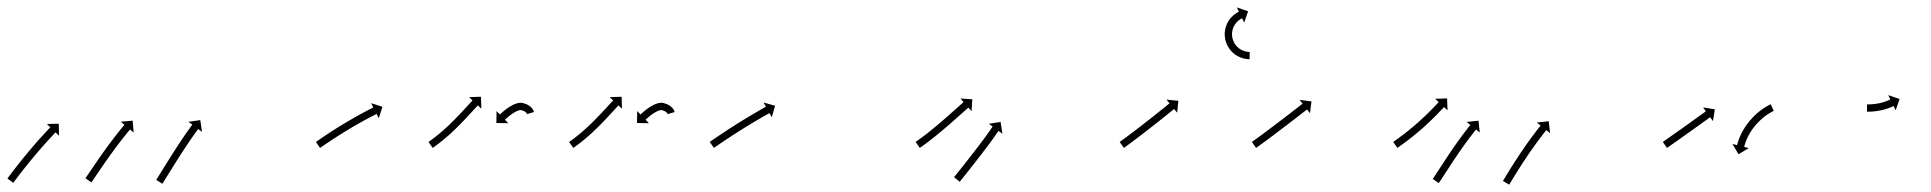

<svg xmlns="http://www.w3.org/2000/svg" viewBox="-55 -508 5301 527"><path d="M-33.5 -19.5C-33.9 -19 -34.3 -18.5 -34.6 -18L-18.5 -6.1C-18.2 -6.6 -17.8 -7.2 -17.4 -7.7C-16.2 -9.2 -15.1 -10.8 -14 -12.3L-14 -12.3L-14 -12.3C-12.2 -14.7 -10.4 -17.1 -8.6 -19.5L-8.6 -19.5L-8.6 -19.5C-6.3 -22.5 -3.9 -25.6 -1.6 -28.7L-1.6 -28.7L-1.6 -28.7C1.2 -32.3 4 -35.9 6.8 -39.5L6.8 -39.5L6.8 -39.5C9.9 -43.5 13.1 -47.5 16.3 -51.5L16.3 -51.5L16.3 -51.5C19.7 -55.7 23.1 -59.9 26.5 -64.2L26.5 -64.2L26.5 -64.1C30.1 -68.5 33.7 -72.8 37.3 -77.2L37.2 -77.1L37.2 -77.1C40.8 -81.4 44.5 -85.7 48.1 -90L48.1 -90L48.1 -90C51.7 -94.1 55.2 -98.3 58.8 -102.4L58.8 -102.4L58.8 -102.4C62.2 -106.2 65.5 -110 68.9 -113.8L68.9 -113.8L68.9 -113.8C72 -117.2 75.1 -120.6 78.1 -124L78.1 -124L78.1 -124C80.7 -126.9 83.4 -129.7 86 -132.5L86 -132.5L86 -132.5C88 -134.7 90.1 -136.9 92.1 -139.1L92.1 -139.1L92.1 -139.1C93.5 -140.5 94.8 -141.9 96.1 -143.3L96.1 -143.3L96.1 -143.3C96.6 -143.7 97.1 -144.2 97.5 -144.7L107 -135.6L106.3 -168.4L73.6 -167.7L83.1 -158.6C82.6 -158.1 82.1 -157.6 81.6 -157.1L81.6 -157.1L81.6 -157.1C80.3 -155.7 79 -154.2 77.6 -152.8L77.6 -152.8L77.6 -152.8C75.5 -150.6 73.4 -148.4 71.4 -146.2L71.4 -146.2L71.4 -146.2C68.7 -143.3 66 -140.4 63.4 -137.5L63.4 -137.5L63.4 -137.5C60.2 -134.1 57.1 -130.6 54 -127.2L54 -127.2L54 -127.2C50.6 -123.3 47.2 -119.4 43.8 -115.6L43.7 -115.5L43.7 -115.5C40.1 -111.4 36.5 -107.2 32.9 -103L32.9 -103L32.9 -103C29.2 -98.7 25.6 -94.3 21.9 -90L21.9 -90L21.9 -89.9C18.2 -85.6 14.6 -81.2 11 -76.8L11 -76.8L11 -76.8C7.5 -72.5 4.1 -68.2 0.7 -64L0.6 -63.9L0.6 -63.9C-2.6 -59.9 -5.8 -55.9 -8.9 -51.8L-8.9 -51.8L-9 -51.8C-11.8 -48.2 -14.6 -44.5 -17.4 -40.9L-17.4 -40.9L-17.5 -40.9C-19.8 -37.8 -22.2 -34.6 -24.6 -31.5L-24.6 -31.5L-24.6 -31.5C-26.4 -29.1 -28.2 -26.7 -30 -24.3L-30 -24.2L-30 -24.2C-31.2 -22.7 -32.3 -21.1 -33.5 -19.5ZM180.6 -20.3C180.2 -19.8 179.9 -19.3 179.5 -18.8L195.9 -7.4C196.3 -7.9 196.7 -8.4 197 -9L197 -9L197 -9C198.1 -10.5 199.1 -12 200.1 -13.5L200.1 -13.5L200.1 -13.5C201.8 -15.9 203.4 -18.2 205 -20.6C207.1 -23.7 209.2 -26.9 211.3 -30C213.9 -33.7 216.4 -37.4 218.9 -41.1L218.9 -41.1L218.9 -41.1C221.8 -45.3 224.6 -49.4 227.5 -53.6L227.5 -53.6L227.4 -53.6C230.5 -58 233.6 -62.5 236.7 -66.9L236.7 -66.9L236.7 -66.9C239.9 -71.5 243.2 -76 246.4 -80.6L246.4 -80.6L246.4 -80.6C249.7 -85.2 253 -89.7 256.3 -94.3L256.3 -94.3L256.3 -94.2C259.5 -98.6 262.8 -103 266 -107.4L266 -107.4L266 -107.4C269.1 -111.5 272.2 -115.6 275.3 -119.6L275.3 -119.6L275.3 -119.6C278.1 -123.2 281 -126.9 283.8 -130.5L283.8 -130.5L283.8 -130.5C286.2 -133.5 288.7 -136.6 291.1 -139.6L291.1 -139.6L291.1 -139.6C293 -141.9 294.9 -144.2 296.8 -146.6L296.8 -146.6L296.8 -146.5C298 -148 299.3 -149.5 300.5 -151L300.5 -151L300.5 -151C301 -151.6 301.4 -152.1 301.9 -152.6L311.9 -144.1L309.1 -176.8L276.4 -173.9L286.5 -165.5C286.1 -164.9 285.6 -164.4 285.2 -163.9L285.2 -163.9L285.2 -163.9C283.9 -162.3 282.7 -160.8 281.4 -159.3L281.4 -159.3L281.4 -159.3C279.4 -156.9 277.5 -154.6 275.6 -152.2L275.6 -152.2L275.6 -152.2C273.1 -149.1 270.6 -146 268.1 -142.9L268.1 -142.9L268.1 -142.9C265.2 -139.2 262.4 -135.5 259.5 -131.8L259.5 -131.8L259.5 -131.8C256.3 -127.7 253.2 -123.6 250.1 -119.4L250 -119.4L250 -119.4C246.7 -115 243.4 -110.5 240.2 -106.1L240.2 -106.1L240.1 -106.1C236.8 -101.5 233.5 -96.9 230.2 -92.3L230.1 -92.2L230.1 -92.2C226.9 -87.6 223.6 -83 220.3 -78.4L220.3 -78.4L220.3 -78.4C217.2 -73.9 214.1 -69.4 211 -64.9L211 -64.9L211 -64.9C208.1 -60.7 205.3 -56.6 202.4 -52.4L202.4 -52.4L202.4 -52.4C199.9 -48.7 197.3 -44.9 194.8 -41.2C192.7 -38.1 190.6 -35 188.5 -31.9C186.8 -29.5 185.2 -27.1 183.6 -24.8L183.6 -24.8L183.6 -24.8C182.6 -23.3 181.6 -21.8 180.6 -20.3L180.6 -20.3ZM374.8 -15.9C374.5 -15.4 374.1 -14.8 373.8 -14.3L390.7 -3.7C391.1 -4.2 391.4 -4.8 391.8 -5.3C392.8 -6.9 393.8 -8.5 394.7 -10.1C396.3 -12.5 397.8 -15 399.3 -17.5C401.3 -20.7 403.3 -23.9 405.3 -27.1C407.7 -30.9 410 -34.7 412.4 -38.4C415 -42.7 417.7 -47 420.3 -51.2L420.3 -51.2L420.3 -51.2C423.2 -55.7 426 -60.3 428.9 -64.8L428.9 -64.8L428.9 -64.8C431.9 -69.5 434.9 -74.2 437.9 -78.9L437.9 -78.9L437.8 -78.9C440.9 -83.6 443.9 -88.3 446.9 -93L446.9 -93L446.9 -93C449.9 -97.6 452.9 -102.1 455.9 -106.6L455.9 -106.6L455.9 -106.6C458.7 -110.9 461.6 -115.1 464.4 -119.3L464.4 -119.3L464.4 -119.3C467 -123.1 469.6 -126.9 472.2 -130.7L472.2 -130.6L472.2 -130.6C474.5 -133.8 476.7 -137 479 -140.2L479 -140.2L478.9 -140.1C480.7 -142.6 482.5 -145 484.2 -147.5L484.2 -147.5L484.2 -147.5C485.4 -149 486.5 -150.6 487.7 -152.2L487.7 -152.2L487.7 -152.2C488.1 -152.7 488.5 -153.3 488.9 -153.8L499.5 -146L494.7 -178.4L462.3 -173.6L472.9 -165.8C472.4 -165.2 472 -164.6 471.6 -164.1L471.6 -164.1L471.6 -164.1C470.4 -162.5 469.3 -160.9 468.1 -159.3L468.1 -159.3L468.1 -159.3C466.3 -156.8 464.5 -154.3 462.7 -151.8L462.7 -151.8L462.7 -151.8C460.4 -148.6 458.1 -145.3 455.8 -142.1L455.8 -142.1L455.8 -142.1C453.2 -138.3 450.5 -134.4 447.9 -130.6L447.9 -130.6L447.9 -130.6C445 -126.3 442.1 -122 439.2 -117.7L439.2 -117.7L439.2 -117.7C436.2 -113.1 433.2 -108.5 430.2 -103.9L430.2 -103.9L430.2 -103.9C427.1 -99.2 424 -94.5 421 -89.7L421 -89.7L421 -89.7C418 -85 415 -80.3 412 -75.5L412 -75.5L412 -75.5C409.1 -70.9 406.2 -66.4 403.4 -61.8L403.4 -61.8L403.4 -61.8C400.7 -57.5 398.1 -53.3 395.4 -49C393.1 -45.2 390.7 -41.4 388.3 -37.6C386.3 -34.4 384.4 -31.2 382.4 -28C380.8 -25.6 379.3 -23.1 377.8 -20.7C376.8 -19.1 375.8 -17.5 374.8 -15.9Z M813.8 -119.6C813.2 -119.2 812.7 -118.8 812.1 -118.4L823.5 -102C824.1 -102.4 824.7 -102.8 825.2 -103.2C826.8 -104.3 828.4 -105.4 829.9 -106.4L829.9 -106.4L829.9 -106.4C832.4 -108.1 834.8 -109.8 837.3 -111.5L837.3 -111.5L837.3 -111.5C840.5 -113.6 843.7 -115.8 846.9 -118L846.9 -118L846.8 -117.9C850.6 -120.5 854.5 -123 858.3 -125.5L858.3 -125.5L858.3 -125.5C862.5 -128.3 866.8 -131.1 871.1 -133.8L871.1 -133.8L871.1 -133.8C875.7 -136.8 880.3 -139.7 885 -142.6L885 -142.6L884.9 -142.6C889.7 -145.5 894.6 -148.5 899.4 -151.4L899.4 -151.4L899.4 -151.4C904.2 -154.3 909.1 -157.2 913.9 -160.1L913.9 -160.1L913.9 -160C918.6 -162.8 923.4 -165.5 928.2 -168.3L928.1 -168.2L928.1 -168.2C932.6 -170.8 937.1 -173.3 941.6 -175.7L941.5 -175.7L941.5 -175.7C945.6 -177.9 949.6 -180.1 953.6 -182.3L953.6 -182.3L953.6 -182.3C957 -184.1 960.4 -185.9 963.9 -187.7L963.9 -187.7L963.9 -187.7C966.5 -189.1 969.1 -190.5 971.8 -191.8L971.8 -191.8L971.8 -191.8C973.5 -192.7 975.2 -193.6 976.9 -194.4C977.5 -194.7 978.1 -195.1 978.7 -195.4L984.7 -183.6L994.8 -214.8L963.6 -224.9L969.6 -213.2C969 -212.9 968.4 -212.6 967.8 -212.2C966.1 -211.4 964.3 -210.5 962.6 -209.6L962.6 -209.6L962.6 -209.6C959.9 -208.2 957.3 -206.8 954.6 -205.4L954.6 -205.4L954.6 -205.4C951.1 -203.6 947.6 -201.8 944.2 -199.9L944.2 -199.9L944.2 -199.9C940.1 -197.7 936 -195.5 931.9 -193.3L931.9 -193.3L931.9 -193.2C927.3 -190.7 922.8 -188.2 918.3 -185.7L918.3 -185.6L918.3 -185.6C913.4 -182.9 908.6 -180.1 903.9 -177.3L903.8 -177.3L903.8 -177.3C898.9 -174.4 894 -171.5 889.1 -168.5L889 -168.5L889 -168.5C884.1 -165.6 879.3 -162.6 874.4 -159.6L874.4 -159.6L874.4 -159.5C869.7 -156.6 865 -153.7 860.3 -150.7L860.3 -150.7L860.3 -150.7C856 -147.9 851.6 -145.1 847.3 -142.3L847.3 -142.2L847.3 -142.2C843.4 -139.7 839.6 -137.1 835.7 -134.6L835.7 -134.6L835.7 -134.6C832.5 -132.4 829.2 -130.2 826 -128L826 -128L826 -128C823.5 -126.3 821 -124.6 818.6 -122.9L818.6 -122.9L818.6 -122.9C817 -121.8 815.4 -120.7 813.8 -119.6Z M1122.6 -119.5C1122.1 -119.1 1121.6 -118.8 1121.1 -118.4L1132.6 -102C1133.1 -102.4 1133.6 -102.7 1134.1 -103.1L1134.1 -103.1L1134.1 -103.1C1135.5 -104.1 1136.9 -105.1 1138.3 -106.1C1138.3 -106.1 1138.4 -106.1 1138.4 -106.1C1138.4 -106.1 1138.4 -106.2 1138.4 -106.2C1140.6 -107.7 1142.8 -109.3 1144.9 -111C1144.9 -111 1144.9 -111 1145 -111C1145 -111 1145 -111 1145 -111C1147.8 -113.1 1150.6 -115.3 1153.4 -117.4C1153.4 -117.4 1153.4 -117.4 1153.4 -117.4C1153.4 -117.5 1153.4 -117.5 1153.4 -117.5C1156.7 -120.1 1159.9 -122.7 1163.2 -125.3C1163.2 -125.3 1163.2 -125.3 1163.2 -125.4C1163.2 -125.4 1163.2 -125.4 1163.2 -125.4C1166.8 -128.4 1170.4 -131.4 1173.9 -134.5C1173.9 -134.5 1173.9 -134.5 1173.9 -134.5C1173.9 -134.5 1174 -134.5 1174 -134.5C1177.7 -137.9 1181.5 -141.2 1185.2 -144.6C1185.2 -144.6 1185.2 -144.6 1185.2 -144.6C1185.2 -144.7 1185.2 -144.7 1185.2 -144.7C1189 -148.2 1192.8 -151.8 1196.6 -155.5C1196.6 -155.5 1196.6 -155.5 1196.6 -155.5C1196.6 -155.5 1196.6 -155.5 1196.6 -155.5C1200.4 -159.2 1204.1 -162.9 1207.8 -166.6C1207.8 -166.6 1207.8 -166.7 1207.8 -166.7C1207.8 -166.7 1207.8 -166.7 1207.8 -166.7C1211.4 -170.4 1215 -174.1 1218.6 -177.8L1218.6 -177.8L1218.6 -177.8C1221.9 -181.4 1225.3 -184.9 1228.6 -188.4L1228.6 -188.5L1228.6 -188.5C1231.6 -191.7 1234.6 -194.9 1237.6 -198.2C1240.2 -201 1242.7 -203.7 1245.3 -206.5C1247.3 -208.7 1249.3 -210.8 1251.3 -213L1251.3 -213L1251.3 -213C1252.6 -214.4 1253.9 -215.8 1255.2 -217.2L1255.2 -217.2L1255.2 -217.2C1255.7 -217.7 1256.1 -218.2 1256.6 -218.7L1266.2 -209.7L1265.2 -242.4L1232.4 -241.4L1242 -232.4C1241.5 -231.9 1241.1 -231.4 1240.6 -230.9L1240.6 -230.9L1240.6 -230.9C1239.3 -229.5 1238 -228 1236.6 -226.6L1236.6 -226.6L1236.6 -226.6C1234.6 -224.4 1232.6 -222.3 1230.6 -220.1C1228 -217.3 1225.4 -214.5 1222.9 -211.7C1219.9 -208.5 1216.9 -205.3 1213.9 -202.1L1214 -202.1L1214 -202.1C1210.7 -198.6 1207.4 -195.1 1204.1 -191.6L1204.1 -191.6L1204.1 -191.6C1200.6 -187.9 1197.1 -184.3 1193.5 -180.7C1193.5 -180.7 1193.5 -180.7 1193.6 -180.7C1193.6 -180.7 1193.6 -180.7 1193.6 -180.7C1189.9 -177 1186.3 -173.4 1182.6 -169.8C1182.6 -169.8 1182.6 -169.8 1182.6 -169.8C1182.7 -169.8 1182.7 -169.8 1182.7 -169.8C1179 -166.3 1175.3 -162.8 1171.6 -159.3C1171.6 -159.3 1171.6 -159.3 1171.6 -159.3C1171.6 -159.3 1171.6 -159.4 1171.6 -159.4C1168 -156 1164.4 -152.8 1160.7 -149.5C1160.7 -149.5 1160.7 -149.5 1160.8 -149.6C1160.8 -149.6 1160.8 -149.6 1160.8 -149.6C1157.4 -146.6 1153.9 -143.6 1150.4 -140.7C1150.4 -140.7 1150.4 -140.7 1150.4 -140.8C1150.5 -140.8 1150.5 -140.8 1150.5 -140.8C1147.3 -138.2 1144.2 -135.7 1141 -133.2C1141 -133.2 1141 -133.2 1141 -133.2C1141.1 -133.2 1141.1 -133.2 1141.1 -133.2C1138.4 -131.1 1135.7 -129 1132.9 -127C1132.9 -127 1133 -127 1133 -127C1133 -127 1133 -127 1133 -127C1130.9 -125.4 1128.8 -123.9 1126.6 -122.3C1126.6 -122.3 1126.7 -122.4 1126.7 -122.4C1126.7 -122.4 1126.7 -122.4 1126.7 -122.4C1125.3 -121.4 1123.9 -120.4 1122.6 -119.4L1122.6 -119.4ZM1391.4 -195.3C1391.4 -195.1 1391.5 -194.9 1391.6 -194.7L1410.7 -200.5C1410.6 -200.8 1410.5 -201.1 1410.5 -201.3C1410.5 -201.3 1410.4 -201.4 1410.4 -201.4C1410.4 -201.5 1410.4 -201.5 1410.4 -201.5C1410.1 -202.3 1409.8 -203.1 1409.5 -203.9C1409.5 -203.9 1409.5 -204 1409.4 -204C1409.4 -204.1 1409.3 -204.2 1409.3 -204.2C1408.8 -205.4 1408.2 -206.5 1407.6 -207.6C1407.6 -207.6 1407.5 -207.7 1407.5 -207.8C1407.4 -207.9 1407.3 -208.1 1407.3 -208.1C1406.4 -209.5 1405.4 -210.8 1404.3 -212.1C1404.3 -212.1 1404.2 -212.2 1404.1 -212.3C1403.9 -212.4 1403.8 -212.5 1403.8 -212.5C1402.3 -214.1 1400.6 -215.6 1398.9 -216.9C1398.9 -216.9 1398.8 -217 1398.6 -217.1C1398.5 -217.2 1398.4 -217.3 1398.4 -217.3C1396.1 -218.8 1393.7 -220.2 1391.2 -221.4C1391.2 -221.4 1391.1 -221.5 1390.9 -221.6C1390.8 -221.7 1390.6 -221.7 1390.6 -221.7C1387.7 -222.9 1384.8 -224 1381.8 -224.8C1381.8 -224.8 1381.6 -224.8 1381.4 -224.9C1381.3 -224.9 1381.1 -225 1381.1 -225C1378.6 -225.5 1376.1 -225.9 1373.6 -226C1373.6 -226 1373.3 -226 1373.1 -226C1372.8 -226 1372.5 -225.9 1372.5 -225.9C1369.8 -225.7 1367.2 -225.2 1364.5 -224.6C1364.5 -224.6 1364.4 -224.6 1364.2 -224.5C1364.1 -224.5 1363.9 -224.4 1363.9 -224.4C1360.6 -223.4 1357.4 -222.1 1354.3 -220.8C1354.3 -220.8 1354.2 -220.7 1354.1 -220.7C1354 -220.6 1353.9 -220.6 1353.9 -220.6C1350.6 -218.9 1347.3 -217.1 1344.2 -215.2C1344.2 -215.2 1344.1 -215.2 1344 -215.2C1344 -215.1 1343.9 -215.1 1343.9 -215.1C1340.9 -213.2 1338 -211.2 1335.1 -209.1C1335.1 -209.1 1335.1 -209.1 1335 -209C1335 -209 1334.9 -209 1334.9 -209C1332.5 -207.1 1330 -205.1 1327.6 -203.2C1327.6 -203.2 1327.6 -203.1 1327.6 -203.1C1327.5 -203.1 1327.5 -203.1 1327.5 -203.1C1325.6 -201.5 1323.8 -199.9 1322 -198.2C1322 -198.2 1321.9 -198.2 1321.9 -198.2C1321.9 -198.2 1321.9 -198.2 1321.9 -198.2C1320.7 -197.1 1319.5 -196 1318.4 -194.9L1318.3 -194.9L1318.3 -194.8C1317.9 -194.5 1317.5 -194.1 1317.1 -193.7L1308 -203.2L1307.4 -170.4L1340.1 -169.8L1331 -179.3C1331.4 -179.7 1331.8 -180 1332.2 -180.4L1332.1 -180.4L1332.1 -180.4C1333.2 -181.4 1334.3 -182.4 1335.4 -183.4C1335.4 -183.4 1335.4 -183.4 1335.4 -183.4C1335.3 -183.4 1335.3 -183.3 1335.3 -183.3C1337 -184.9 1338.7 -186.4 1340.5 -187.8C1340.5 -187.8 1340.4 -187.8 1340.4 -187.8C1340.4 -187.7 1340.3 -187.7 1340.3 -187.7C1342.5 -189.5 1344.8 -191.3 1347 -193C1347 -193 1347 -193 1346.9 -193C1346.9 -192.9 1346.9 -192.9 1346.9 -192.9C1349.4 -194.7 1352.1 -196.5 1354.7 -198.3C1354.7 -198.3 1354.7 -198.2 1354.6 -198.2C1354.5 -198.1 1354.5 -198.1 1354.5 -198.1C1357.2 -199.7 1360 -201.2 1362.8 -202.7C1362.8 -202.7 1362.7 -202.6 1362.6 -202.6C1362.5 -202.5 1362.4 -202.5 1362.4 -202.5C1364.8 -203.6 1367.3 -204.5 1369.9 -205.4C1369.9 -205.4 1369.8 -205.3 1369.6 -205.3C1369.4 -205.2 1369.3 -205.2 1369.3 -205.2C1370.8 -205.6 1372.4 -205.9 1374 -206C1374 -206 1373.8 -206 1373.5 -206C1373.2 -206 1373 -206 1373 -206C1374.3 -205.9 1375.8 -205.6 1377.1 -205.4C1377.1 -205.4 1376.9 -205.4 1376.8 -205.4C1376.6 -205.5 1376.4 -205.5 1376.4 -205.5C1378.6 -204.9 1380.8 -204.2 1382.8 -203.3C1382.8 -203.3 1382.7 -203.4 1382.6 -203.4C1382.4 -203.5 1382.3 -203.6 1382.3 -203.6C1384 -202.7 1385.6 -201.8 1387.2 -200.7C1387.2 -200.7 1387 -200.8 1386.9 -200.9C1386.8 -201 1386.6 -201.1 1386.6 -201.1C1387.6 -200.3 1388.6 -199.5 1389.5 -198.6C1389.5 -198.6 1389.4 -198.7 1389.3 -198.8C1389.2 -198.9 1389.1 -199.1 1389.1 -199.1C1389.6 -198.4 1390.1 -197.8 1390.6 -197.1C1390.6 -197.1 1390.5 -197.2 1390.5 -197.3C1390.4 -197.4 1390.3 -197.5 1390.3 -197.5C1390.6 -197 1390.9 -196.5 1391.2 -195.9C1391.2 -195.9 1391.1 -196 1391.1 -196.1C1391 -196.2 1391 -196.3 1391 -196.3C1391.2 -195.9 1391.3 -195.5 1391.4 -195.1C1391.4 -195.1 1391.4 -195.1 1391.4 -195.2C1391.4 -195.2 1391.4 -195.3 1391.4 -195.3Z M1508.6 -119.5C1508.1 -119.1 1507.6 -118.8 1507.1 -118.4L1518.6 -102C1519.1 -102.4 1519.6 -102.7 1520.1 -103.1L1520.1 -103.1L1520.1 -103.1C1521.5 -104.1 1522.9 -105.1 1524.3 -106.1C1524.3 -106.1 1524.4 -106.1 1524.4 -106.1C1524.4 -106.1 1524.4 -106.2 1524.4 -106.2C1526.6 -107.7 1528.8 -109.3 1530.9 -111C1530.9 -111 1530.9 -111 1531 -111C1531 -111 1531 -111 1531 -111C1533.8 -113.1 1536.6 -115.3 1539.4 -117.4C1539.4 -117.4 1539.4 -117.4 1539.4 -117.4C1539.4 -117.5 1539.4 -117.5 1539.4 -117.5C1542.7 -120.1 1545.9 -122.7 1549.2 -125.3C1549.2 -125.3 1549.2 -125.3 1549.2 -125.4C1549.2 -125.4 1549.2 -125.4 1549.2 -125.4C1552.8 -128.4 1556.4 -131.4 1559.9 -134.5C1559.9 -134.5 1559.9 -134.5 1559.9 -134.5C1559.9 -134.5 1560 -134.5 1560 -134.5C1563.7 -137.9 1567.5 -141.2 1571.2 -144.6C1571.2 -144.6 1571.2 -144.6 1571.2 -144.6C1571.2 -144.7 1571.2 -144.7 1571.2 -144.7C1575 -148.2 1578.8 -151.8 1582.6 -155.5C1582.6 -155.5 1582.6 -155.5 1582.6 -155.5C1582.6 -155.5 1582.6 -155.5 1582.6 -155.5C1586.4 -159.2 1590.1 -162.9 1593.8 -166.6C1593.8 -166.6 1593.8 -166.7 1593.8 -166.7C1593.8 -166.7 1593.8 -166.7 1593.8 -166.7C1597.4 -170.4 1601 -174.1 1604.6 -177.8L1604.6 -177.8L1604.6 -177.8C1607.9 -181.4 1611.3 -184.9 1614.6 -188.4L1614.6 -188.5L1614.6 -188.5C1617.6 -191.7 1620.6 -194.9 1623.6 -198.2C1626.2 -201 1628.7 -203.7 1631.3 -206.5C1633.3 -208.7 1635.3 -210.8 1637.3 -213L1637.3 -213L1637.3 -213C1638.6 -214.4 1639.9 -215.8 1641.2 -217.2L1641.2 -217.2L1641.2 -217.2C1641.7 -217.7 1642.1 -218.2 1642.6 -218.7L1652.2 -209.7L1651.2 -242.4L1618.4 -241.4L1628 -232.4C1627.5 -231.9 1627.1 -231.4 1626.6 -230.9L1626.6 -230.9L1626.6 -230.9C1625.3 -229.5 1624 -228 1622.6 -226.6L1622.6 -226.6L1622.6 -226.6C1620.6 -224.4 1618.6 -222.3 1616.6 -220.1C1614 -217.3 1611.4 -214.5 1608.9 -211.7C1605.9 -208.5 1602.9 -205.3 1599.9 -202.1L1600 -202.1L1600 -202.1C1596.7 -198.6 1593.4 -195.1 1590.1 -191.6L1590.1 -191.6L1590.1 -191.6C1586.6 -187.9 1583.1 -184.3 1579.5 -180.7C1579.5 -180.7 1579.5 -180.7 1579.6 -180.7C1579.6 -180.7 1579.6 -180.7 1579.6 -180.7C1575.9 -177 1572.3 -173.4 1568.6 -169.8C1568.6 -169.8 1568.6 -169.8 1568.6 -169.8C1568.7 -169.8 1568.7 -169.8 1568.7 -169.8C1565 -166.3 1561.3 -162.8 1557.6 -159.3C1557.6 -159.3 1557.6 -159.3 1557.6 -159.3C1557.6 -159.3 1557.6 -159.4 1557.6 -159.4C1554 -156 1550.4 -152.8 1546.7 -149.5C1546.7 -149.5 1546.7 -149.5 1546.8 -149.6C1546.8 -149.6 1546.8 -149.6 1546.8 -149.6C1543.4 -146.6 1539.9 -143.6 1536.4 -140.7C1536.4 -140.7 1536.4 -140.7 1536.4 -140.8C1536.5 -140.8 1536.5 -140.8 1536.5 -140.8C1533.3 -138.2 1530.2 -135.7 1527 -133.2C1527 -133.2 1527 -133.2 1527 -133.2C1527.1 -133.2 1527.1 -133.2 1527.1 -133.2C1524.4 -131.1 1521.7 -129 1518.9 -127C1518.9 -127 1519 -127 1519 -127C1519 -127 1519 -127 1519 -127C1516.9 -125.4 1514.8 -123.9 1512.6 -122.3C1512.6 -122.3 1512.7 -122.4 1512.7 -122.4C1512.7 -122.4 1512.7 -122.4 1512.7 -122.4C1511.3 -121.4 1509.9 -120.4 1508.6 -119.4L1508.6 -119.4ZM1777.4 -195.3C1777.4 -195.1 1777.5 -194.9 1777.6 -194.7L1796.7 -200.5C1796.6 -200.8 1796.5 -201.1 1796.5 -201.3C1796.5 -201.3 1796.4 -201.4 1796.4 -201.4C1796.4 -201.5 1796.4 -201.5 1796.4 -201.5C1796.1 -202.3 1795.8 -203.1 1795.5 -203.9C1795.5 -203.9 1795.5 -204 1795.4 -204C1795.4 -204.1 1795.3 -204.2 1795.3 -204.2C1794.8 -205.4 1794.2 -206.5 1793.6 -207.6C1793.6 -207.6 1793.5 -207.7 1793.5 -207.8C1793.4 -207.9 1793.3 -208.1 1793.3 -208.1C1792.4 -209.5 1791.4 -210.8 1790.3 -212.1C1790.3 -212.1 1790.2 -212.2 1790.1 -212.3C1789.9 -212.4 1789.8 -212.5 1789.8 -212.5C1788.3 -214.1 1786.6 -215.6 1784.9 -216.9C1784.9 -216.9 1784.8 -217 1784.6 -217.1C1784.5 -217.2 1784.4 -217.3 1784.4 -217.3C1782.1 -218.8 1779.7 -220.2 1777.2 -221.4C1777.2 -221.4 1777.1 -221.5 1776.9 -221.6C1776.8 -221.7 1776.6 -221.7 1776.6 -221.7C1773.7 -222.9 1770.8 -224 1767.8 -224.8C1767.8 -224.8 1767.6 -224.8 1767.4 -224.9C1767.3 -224.9 1767.1 -225 1767.1 -225C1764.6 -225.5 1762.1 -225.9 1759.6 -226C1759.6 -226 1759.3 -226 1759.1 -226C1758.8 -226 1758.5 -225.9 1758.5 -225.9C1755.8 -225.7 1753.2 -225.2 1750.5 -224.6C1750.5 -224.6 1750.4 -224.6 1750.2 -224.5C1750.1 -224.5 1749.9 -224.4 1749.9 -224.4C1746.6 -223.4 1743.4 -222.1 1740.3 -220.8C1740.3 -220.8 1740.2 -220.7 1740.1 -220.7C1740 -220.6 1739.9 -220.6 1739.9 -220.6C1736.6 -218.9 1733.3 -217.1 1730.2 -215.2C1730.2 -215.2 1730.1 -215.2 1730 -215.2C1730 -215.1 1729.9 -215.1 1729.9 -215.1C1726.9 -213.2 1724 -211.2 1721.1 -209.1C1721.1 -209.1 1721.1 -209.1 1721 -209C1721 -209 1720.9 -209 1720.9 -209C1718.5 -207.1 1716 -205.1 1713.6 -203.2C1713.6 -203.2 1713.6 -203.1 1713.6 -203.1C1713.5 -203.1 1713.5 -203.1 1713.5 -203.1C1711.6 -201.5 1709.8 -199.9 1708 -198.2C1708 -198.2 1707.9 -198.2 1707.9 -198.2C1707.9 -198.2 1707.9 -198.2 1707.9 -198.2C1706.7 -197.1 1705.5 -196 1704.4 -194.9L1704.3 -194.9L1704.3 -194.8C1703.9 -194.5 1703.5 -194.1 1703.1 -193.7L1694 -203.2L1693.4 -170.4L1726.1 -169.8L1717 -179.3C1717.4 -179.7 1717.8 -180 1718.2 -180.4L1718.1 -180.4L1718.1 -180.4C1719.2 -181.4 1720.3 -182.4 1721.4 -183.4C1721.4 -183.4 1721.4 -183.4 1721.4 -183.4C1721.3 -183.4 1721.3 -183.3 1721.3 -183.3C1723 -184.9 1724.7 -186.4 1726.5 -187.8C1726.5 -187.8 1726.4 -187.8 1726.4 -187.8C1726.4 -187.7 1726.3 -187.7 1726.3 -187.7C1728.5 -189.5 1730.8 -191.3 1733 -193C1733 -193 1733 -193 1732.9 -193C1732.9 -192.9 1732.9 -192.9 1732.9 -192.9C1735.4 -194.7 1738.1 -196.5 1740.7 -198.3C1740.7 -198.3 1740.7 -198.2 1740.6 -198.2C1740.5 -198.1 1740.5 -198.1 1740.5 -198.1C1743.2 -199.7 1746 -201.2 1748.8 -202.7C1748.8 -202.7 1748.7 -202.6 1748.6 -202.6C1748.5 -202.5 1748.4 -202.5 1748.4 -202.5C1750.8 -203.6 1753.3 -204.5 1755.9 -205.4C1755.9 -205.4 1755.8 -205.3 1755.6 -205.3C1755.4 -205.2 1755.3 -205.2 1755.3 -205.2C1756.8 -205.6 1758.4 -205.9 1760 -206C1760 -206 1759.8 -206 1759.5 -206C1759.2 -206 1759 -206 1759 -206C1760.3 -205.9 1761.8 -205.6 1763.1 -205.4C1763.1 -205.4 1762.9 -205.4 1762.8 -205.4C1762.6 -205.5 1762.4 -205.5 1762.4 -205.5C1764.6 -204.9 1766.8 -204.2 1768.8 -203.3C1768.8 -203.3 1768.7 -203.4 1768.6 -203.4C1768.4 -203.5 1768.3 -203.6 1768.3 -203.6C1770 -202.7 1771.6 -201.8 1773.2 -200.7C1773.2 -200.7 1773 -200.8 1772.9 -200.9C1772.8 -201 1772.6 -201.1 1772.6 -201.1C1773.6 -200.3 1774.6 -199.5 1775.5 -198.6C1775.5 -198.6 1775.4 -198.7 1775.3 -198.8C1775.2 -198.9 1775.1 -199.1 1775.1 -199.1C1775.6 -198.4 1776.1 -197.8 1776.6 -197.1C1776.6 -197.1 1776.5 -197.2 1776.5 -197.3C1776.4 -197.4 1776.3 -197.5 1776.3 -197.5C1776.6 -197 1776.9 -196.5 1777.2 -195.9C1777.2 -195.9 1777.1 -196 1777.1 -196.1C1777 -196.2 1777 -196.3 1777 -196.3C1777.2 -195.9 1777.3 -195.5 1777.4 -195.1C1777.4 -195.1 1777.4 -195.1 1777.4 -195.2C1777.4 -195.2 1777.4 -195.3 1777.4 -195.3Z M1894.8 -119.6C1894.2 -119.2 1893.7 -118.8 1893.1 -118.4L1904.5 -102C1905.1 -102.4 1905.7 -102.8 1906.2 -103.2C1907.8 -104.3 1909.3 -105.3 1910.9 -106.4L1910.9 -106.4L1910.9 -106.4C1913.3 -108.1 1915.8 -109.8 1918.2 -111.5L1918.2 -111.5L1918.2 -111.5C1921.4 -113.6 1924.6 -115.8 1927.7 -117.9L1927.7 -117.9L1927.7 -117.9C1931.5 -120.5 1935.3 -123 1939.1 -125.5L1939.1 -125.5L1939 -125.5C1943.3 -128.3 1947.5 -131.1 1951.8 -133.9L1951.7 -133.9L1951.7 -133.9C1956.3 -136.8 1960.8 -139.8 1965.4 -142.7L1965.4 -142.7L1965.4 -142.7C1970.1 -145.7 1974.8 -148.7 1979.6 -151.7L1979.6 -151.7L1979.6 -151.7C1984.3 -154.6 1989.1 -157.6 1993.8 -160.6L1993.8 -160.5L1993.8 -160.5C1998.4 -163.4 2003.1 -166.2 2007.7 -169L2007.7 -169L2007.7 -169C2012.1 -171.6 2016.4 -174.2 2020.8 -176.8L2020.8 -176.8L2020.8 -176.8C2024.7 -179.1 2028.6 -181.4 2032.5 -183.7L2032.5 -183.7L2032.5 -183.7C2035.9 -185.6 2039.2 -187.5 2042.5 -189.5L2042.5 -189.5L2042.5 -189.4C2045.1 -190.9 2047.7 -192.4 2050.3 -193.8L2050.3 -193.8L2050.3 -193.8C2051.9 -194.8 2053.6 -195.7 2055.2 -196.6C2055.8 -197 2056.4 -197.3 2057 -197.6L2063.4 -186.1L2072.4 -217.7L2040.8 -226.6L2047.3 -215.1C2046.7 -214.8 2046.1 -214.4 2045.5 -214.1C2043.8 -213.2 2042.1 -212.2 2040.4 -211.3L2040.4 -211.3L2040.4 -211.3C2037.8 -209.8 2035.2 -208.3 2032.6 -206.8L2032.6 -206.8L2032.6 -206.8C2029.2 -204.9 2025.9 -202.9 2022.5 -201L2022.5 -201L2022.5 -201C2018.5 -198.7 2014.6 -196.4 2010.6 -194L2010.6 -194L2010.6 -194C2006.2 -191.4 2001.8 -188.8 1997.4 -186.1L1997.4 -186.1L1997.4 -186.1C1992.7 -183.3 1988 -180.4 1983.4 -177.6L1983.3 -177.6L1983.3 -177.6C1978.5 -174.6 1973.7 -171.6 1968.9 -168.6L1968.9 -168.6L1968.9 -168.6C1964.1 -165.6 1959.4 -162.6 1954.6 -159.5L1954.6 -159.5L1954.6 -159.5C1950 -156.6 1945.4 -153.6 1940.8 -150.6L1940.8 -150.6L1940.8 -150.6C1936.5 -147.8 1932.3 -145 1928 -142.2L1928 -142.2L1928 -142.2C1924.2 -139.6 1920.4 -137.1 1916.6 -134.5L1916.5 -134.5L1916.5 -134.5C1913.3 -132.3 1910.1 -130.2 1906.9 -128L1906.9 -128L1906.9 -128C1904.4 -126.3 1902 -124.6 1899.5 -122.9L1899.5 -122.9L1899.5 -122.9C1897.9 -121.8 1896.4 -120.7 1894.8 -119.6Z M2459.8 -119.6C2459.2 -119.2 2458.7 -118.9 2458.2 -118.5L2469.6 -102.1C2470.2 -102.4 2470.7 -102.8 2471.2 -103.1L2471.2 -103.2L2471.2 -103.2C2472.6 -104.2 2474.1 -105.2 2475.5 -106.2L2475.6 -106.2L2475.6 -106.2C2477.8 -107.8 2480.1 -109.5 2482.3 -111.1L2482.3 -111.1L2482.3 -111.1C2485.2 -113.2 2488.1 -115.4 2491 -117.6C2491 -117.6 2491 -117.6 2491 -117.6C2491 -117.6 2491.1 -117.6 2491.1 -117.6C2494.5 -120.2 2497.9 -122.8 2501.3 -125.4C2501.3 -125.4 2501.3 -125.4 2501.3 -125.4C2501.3 -125.4 2501.3 -125.4 2501.3 -125.4C2505.1 -128.4 2508.8 -131.4 2512.6 -134.4L2512.6 -134.4L2512.6 -134.4C2516.6 -137.7 2520.6 -141 2524.6 -144.2L2524.6 -144.3L2524.7 -144.3C2528.8 -147.7 2532.9 -151.2 2537 -154.6L2537 -154.6L2537 -154.6C2541.1 -158.1 2545.2 -161.7 2549.3 -165.2L2549.3 -165.2L2549.3 -165.2C2553.3 -168.7 2557.2 -172.1 2561.2 -175.6L2561.2 -175.6L2561.2 -175.6C2564.9 -178.9 2568.6 -182.1 2572.3 -185.4C2575.6 -188.4 2578.9 -191.3 2582.3 -194.3C2585.1 -196.8 2587.9 -199.3 2590.7 -201.8C2592.9 -203.7 2595.1 -205.7 2597.3 -207.6C2598.7 -208.9 2600.1 -210.1 2601.5 -211.4C2602 -211.8 2602.5 -212.3 2603 -212.7L2611.7 -202.8L2613.8 -235.5L2581.1 -237.6L2589.8 -227.7C2589.3 -227.2 2588.8 -226.8 2588.3 -226.4C2586.8 -225.1 2585.4 -223.8 2584 -222.6C2581.8 -220.6 2579.6 -218.7 2577.4 -216.7C2574.6 -214.2 2571.8 -211.7 2569 -209.2C2565.6 -206.3 2562.3 -203.3 2559 -200.4C2555.3 -197.1 2551.7 -193.8 2548 -190.6L2548 -190.6L2548 -190.6C2544.1 -187.2 2540.1 -183.7 2536.2 -180.3L2536.2 -180.3L2536.2 -180.3C2532.2 -176.8 2528.1 -173.3 2524 -169.9L2524 -169.9L2524.1 -169.9C2520 -166.5 2515.9 -163 2511.9 -159.6L2511.9 -159.7L2511.9 -159.7C2508 -156.4 2504 -153.2 2500 -150L2500.1 -150L2500.1 -150C2496.4 -147 2492.7 -144.1 2489 -141.2C2489 -141.2 2489 -141.2 2489 -141.2C2489 -141.2 2489 -141.2 2489 -141.2C2485.7 -138.6 2482.3 -136.1 2479 -133.5C2479 -133.5 2479 -133.5 2479 -133.5C2479 -133.5 2479 -133.6 2479 -133.6C2476.2 -131.4 2473.4 -129.3 2470.5 -127.2L2470.5 -127.3L2470.5 -127.3C2468.4 -125.7 2466.2 -124.1 2464 -122.5L2464 -122.5L2464 -122.5C2462.6 -121.5 2461.2 -120.5 2459.7 -119.6L2459.7 -119.6ZM2564.9 -23.2C2564.5 -22.7 2564.1 -22.2 2563.7 -21.7L2579.3 -9.1C2579.7 -9.7 2580.1 -10.2 2580.5 -10.7C2581.6 -12.1 2582.8 -13.6 2584 -15C2585.8 -17.3 2587.6 -19.5 2589.4 -21.8C2591.7 -24.7 2594.1 -27.6 2596.4 -30.6C2599.2 -34.1 2601.9 -37.5 2604.7 -41C2607.8 -44.9 2610.8 -48.8 2613.9 -52.7L2613.9 -52.7L2613.9 -52.7C2617.2 -56.9 2620.4 -61 2623.7 -65.2L2623.7 -65.2L2623.7 -65.2C2627.1 -69.5 2630.4 -73.8 2633.7 -78.1L2633.8 -78.1L2633.8 -78.1C2637.1 -82.4 2640.4 -86.7 2643.7 -91L2643.7 -91.1L2643.7 -91.1C2646.9 -95.2 2650.1 -99.4 2653.3 -103.6L2653.3 -103.6L2653.3 -103.6C2656.2 -107.5 2659.1 -111.4 2662 -115.3L2662 -115.3L2662 -115.4C2664.6 -118.8 2667.1 -122.3 2669.6 -125.8C2669.6 -125.8 2669.6 -125.8 2669.6 -125.8C2669.6 -125.8 2669.6 -125.8 2669.6 -125.8C2671.7 -128.7 2673.8 -131.7 2675.8 -134.6L2675.8 -134.6L2675.8 -134.6C2677.5 -137.1 2679.3 -139.7 2681.1 -142.2L2681.1 -142.2L2681.1 -142.2C2682.2 -143.8 2683.4 -145.4 2684.5 -147L2684.5 -147L2684.5 -147C2684.9 -147.5 2685.4 -148.1 2685.8 -148.7L2696.4 -140.9L2691.4 -173.3L2659 -168.3L2669.6 -160.5C2669.2 -159.9 2668.8 -159.3 2668.4 -158.7L2668.3 -158.7L2668.3 -158.7C2667.1 -157.1 2666 -155.4 2664.8 -153.8L2664.8 -153.8L2664.8 -153.7C2662.9 -151.2 2661.1 -148.6 2659.3 -146L2659.3 -146L2659.3 -146C2657.3 -143.1 2655.3 -140.2 2653.3 -137.4C2653.3 -137.4 2653.3 -137.4 2653.3 -137.4C2653.4 -137.4 2653.4 -137.4 2653.4 -137.4C2650.9 -134 2648.4 -130.6 2645.9 -127.2L2645.9 -127.2L2645.9 -127.2C2643.1 -123.4 2640.2 -119.5 2637.3 -115.6L2637.3 -115.6L2637.3 -115.7C2634.2 -111.5 2631 -107.3 2627.8 -103.2L2627.8 -103.2L2627.8 -103.2C2624.6 -98.9 2621.2 -94.6 2617.9 -90.4L2617.9 -90.4L2617.9 -90.4C2614.6 -86.1 2611.3 -81.8 2607.9 -77.5L2607.9 -77.5L2607.9 -77.5C2604.7 -73.4 2601.4 -69.2 2598.2 -65.1L2598.2 -65.1L2598.2 -65.1C2595.1 -61.2 2592.1 -57.3 2589 -53.4C2586.3 -50 2583.5 -46.5 2580.8 -43C2578.4 -40.1 2576.1 -37.2 2573.8 -34.3C2572 -32 2570.2 -29.8 2568.4 -27.5C2567.2 -26.1 2566 -24.6 2564.9 -23.2Z M3019.7 -119.5C3019.2 -119.2 3018.8 -118.9 3018.3 -118.5L3029.7 -102.1C3030.2 -102.4 3030.7 -102.8 3031.1 -103.1L3031.2 -103.1L3031.2 -103.1C3032.6 -104.1 3034 -105.2 3035.5 -106.2L3035.5 -106.2L3035.5 -106.2C3037.8 -107.8 3040 -109.5 3042.3 -111.1L3042.3 -111.1L3042.3 -111.1C3045.3 -113.3 3048.2 -115.5 3051.2 -117.7L3051.2 -117.7L3051.2 -117.7C3054.7 -120.3 3058.2 -123 3061.7 -125.6L3061.8 -125.6L3061.8 -125.6C3065.7 -128.6 3069.6 -131.5 3073.5 -134.5L3073.5 -134.5L3073.5 -134.5C3077.7 -137.7 3081.9 -141 3086.1 -144.2L3086.1 -144.2L3086.1 -144.2C3090.4 -147.5 3094.7 -150.9 3099 -154.2L3099 -154.2L3099 -154.2C3103.3 -157.6 3107.6 -160.9 3111.9 -164.3L3111.9 -164.3L3111.9 -164.3C3116.1 -167.6 3120.2 -170.8 3124.4 -174.1L3124.4 -174.1L3124.4 -174.1C3128.3 -177.2 3132.1 -180.3 3136 -183.3L3136 -183.4L3136 -183.4C3139.5 -186.1 3142.9 -188.9 3146.4 -191.7L3146.4 -191.7L3146.4 -191.7C3149.3 -194 3152.2 -196.4 3155.1 -198.7C3157.4 -200.5 3159.6 -202.3 3161.9 -204.2C3163.3 -205.3 3164.7 -206.5 3166.2 -207.7C3166.7 -208.1 3167.2 -208.5 3167.7 -208.9L3176 -198.7L3179.3 -231.3L3146.7 -234.6L3155.1 -224.4C3154.6 -224 3154 -223.6 3153.5 -223.2C3152.1 -222 3150.7 -220.8 3149.2 -219.7C3147 -217.9 3144.8 -216.1 3142.6 -214.3C3139.7 -211.9 3136.8 -209.6 3133.8 -207.2L3133.9 -207.2L3133.9 -207.3C3130.4 -204.5 3127 -201.7 3123.5 -199L3123.5 -199L3123.5 -199C3119.7 -195.9 3115.8 -192.9 3112 -189.8L3112 -189.8L3112 -189.8C3107.8 -186.5 3103.7 -183.3 3099.6 -180L3099.6 -180L3099.6 -180C3095.3 -176.7 3091 -173.3 3086.7 -170L3086.7 -170L3086.7 -170C3082.5 -166.7 3078.2 -163.3 3073.9 -160L3073.9 -160L3073.9 -160C3069.7 -156.8 3065.6 -153.6 3061.4 -150.4L3061.4 -150.4L3061.4 -150.4C3057.5 -147.5 3053.6 -144.5 3049.7 -141.6L3049.7 -141.6L3049.7 -141.6C3046.2 -139 3042.7 -136.3 3039.3 -133.7L3039.3 -133.7L3039.3 -133.7C3036.3 -131.6 3033.4 -129.4 3030.5 -127.3L3030.5 -127.3L3030.5 -127.3C3028.3 -125.7 3026.1 -124 3023.8 -122.4L3023.8 -122.5L3023.9 -122.5C3022.5 -121.5 3021.1 -120.5 3019.7 -119.5L3019.7 -119.5ZM3373.1 -345.5C3373.7 -345.5 3374.3 -345.5 3374.9 -345.5L3375.1 -365.5C3374.5 -365.5 3374 -365.5 3373.5 -365.5C3373.5 -365.5 3373.5 -365.5 3373.6 -365.5C3373.6 -365.5 3373.7 -365.5 3373.7 -365.5C3372.2 -365.6 3370.7 -365.7 3369.3 -365.8C3369.3 -365.8 3369.4 -365.8 3369.5 -365.8C3369.6 -365.8 3369.7 -365.8 3369.7 -365.8C3367.4 -366.1 3365.1 -366.5 3362.9 -367C3362.9 -367 3363 -367 3363.2 -367C3363.3 -366.9 3363.4 -366.9 3363.4 -366.9C3360.5 -367.7 3357.7 -368.7 3354.9 -369.8C3354.9 -369.8 3355.1 -369.8 3355.2 -369.7C3355.4 -369.6 3355.5 -369.6 3355.5 -369.6C3352.3 -371.1 3349.2 -372.9 3346.3 -374.9C3346.3 -374.9 3346.4 -374.8 3346.6 -374.6C3346.7 -374.5 3346.9 -374.4 3346.9 -374.4C3343.8 -376.9 3340.9 -379.5 3338.2 -382.4C3338.2 -382.4 3338.3 -382.3 3338.4 -382.1C3338.5 -382 3338.7 -381.8 3338.7 -381.8C3336 -385.1 3333.7 -388.6 3331.6 -392.3C3331.6 -392.3 3331.7 -392.1 3331.8 -391.9C3331.9 -391.7 3332 -391.5 3332 -391.5C3330.2 -395.5 3328.7 -399.6 3327.6 -403.8C3327.6 -403.8 3327.6 -403.6 3327.6 -403.4C3327.7 -403.2 3327.7 -403 3327.7 -403C3327 -407.2 3326.6 -411.5 3326.5 -415.8C3326.5 -415.8 3326.5 -415.6 3326.5 -415.4C3326.5 -415.2 3326.5 -415 3326.5 -415C3326.8 -419.2 3327.4 -423.3 3328.4 -427.4C3328.4 -427.4 3328.3 -427.2 3328.2 -427C3328.2 -426.8 3328.1 -426.6 3328.1 -426.6C3329.3 -430.4 3330.8 -434.1 3332.6 -437.6C3332.6 -437.6 3332.5 -437.4 3332.4 -437.3C3332.3 -437.1 3332.2 -436.9 3332.2 -436.9C3334 -440 3336 -442.9 3338.2 -445.7C3338.2 -445.7 3338.1 -445.6 3338 -445.5C3337.9 -445.3 3337.8 -445.2 3337.8 -445.2C3339.8 -447.4 3342 -449.5 3344.2 -451.5C3344.2 -451.5 3344.1 -451.4 3344 -451.4C3343.9 -451.3 3343.8 -451.2 3343.8 -451.2C3345.6 -452.6 3347.5 -454 3349.4 -455.2C3349.4 -455.2 3349.3 -455.2 3349.3 -455.1C3349.2 -455.1 3349.1 -455 3349.1 -455C3350.4 -455.8 3351.7 -456.6 3353 -457.2C3353 -457.2 3352.9 -457.2 3352.9 -457.2C3352.8 -457.2 3352.8 -457.2 3352.8 -457.2C3353.3 -457.4 3353.8 -457.6 3354.3 -457.9L3360 -446L3370.8 -477L3339.8 -487.7L3345.6 -475.9C3345 -475.6 3344.5 -475.3 3343.9 -475.1C3343.9 -475.1 3343.8 -475 3343.8 -475C3343.8 -475 3343.7 -475 3343.7 -475C3342 -474.1 3340.4 -473.2 3338.8 -472.2C3338.8 -472.2 3338.7 -472.1 3338.7 -472.1C3338.6 -472.1 3338.5 -472 3338.5 -472C3336.1 -470.4 3333.7 -468.7 3331.4 -466.9C3331.4 -466.9 3331.3 -466.8 3331.2 -466.7C3331.1 -466.7 3331 -466.6 3331 -466.6C3328.2 -464.1 3325.5 -461.4 3323 -458.6C3323 -458.6 3322.9 -458.5 3322.8 -458.4C3322.7 -458.3 3322.6 -458.2 3322.6 -458.2C3319.8 -454.7 3317.3 -451 3315 -447.2C3315 -447.2 3314.9 -447 3314.9 -446.8C3314.8 -446.7 3314.7 -446.5 3314.7 -446.5C3312.5 -442.1 3310.6 -437.4 3309.1 -432.7C3309.1 -432.7 3309 -432.5 3309 -432.3C3308.9 -432.1 3308.9 -431.9 3308.9 -431.9C3307.7 -426.8 3306.9 -421.6 3306.5 -416.4C3306.5 -416.4 3306.5 -416.2 3306.5 -416C3306.5 -415.8 3306.5 -415.6 3306.5 -415.6C3306.6 -410.2 3307.1 -404.8 3308 -399.5C3308 -399.5 3308.1 -399.3 3308.1 -399.1C3308.2 -398.9 3308.2 -398.7 3308.2 -398.7C3309.6 -393.4 3311.5 -388.2 3313.8 -383.2C3313.8 -383.2 3313.9 -383 3314 -382.8C3314.1 -382.7 3314.2 -382.5 3314.2 -382.5C3316.8 -377.8 3319.8 -373.4 3323.1 -369.3C3323.1 -369.3 3323.2 -369.1 3323.3 -369C3323.5 -368.8 3323.6 -368.7 3323.6 -368.7C3327 -365.1 3330.7 -361.7 3334.6 -358.6C3334.6 -358.6 3334.8 -358.5 3334.9 -358.4C3335.1 -358.3 3335.2 -358.2 3335.2 -358.2C3338.9 -355.7 3342.8 -353.5 3346.8 -351.6C3346.8 -351.6 3346.9 -351.5 3347.1 -351.4C3347.2 -351.4 3347.4 -351.3 3347.4 -351.3C3350.9 -349.9 3354.4 -348.6 3358 -347.6C3358 -347.6 3358.2 -347.6 3358.3 -347.6C3358.4 -347.5 3358.5 -347.5 3358.5 -347.5C3361.4 -346.9 3364.2 -346.3 3367 -346C3367 -346 3367.1 -346 3367.2 -345.9C3367.3 -345.9 3367.4 -345.9 3367.4 -345.9C3369.2 -345.7 3371.1 -345.6 3372.9 -345.5C3372.9 -345.5 3372.9 -345.5 3373 -345.5C3373 -345.5 3373.1 -345.5 3373.1 -345.5Z M3382.7 -119.5C3382.2 -119.2 3381.7 -118.8 3381.2 -118.5L3392.6 -102.1C3393.1 -102.4 3393.6 -102.8 3394.1 -103.1L3394.2 -103.1L3394.2 -103.1C3395.6 -104.2 3397.1 -105.2 3398.5 -106.2L3398.5 -106.2L3398.6 -106.2C3400.8 -107.9 3403.1 -109.5 3405.4 -111.2L3405.4 -111.2L3405.4 -111.2C3408.4 -113.4 3411.4 -115.5 3414.4 -117.7L3414.4 -117.7L3414.4 -117.7C3418 -120.3 3421.5 -123 3425.1 -125.6L3425.1 -125.6L3425.1 -125.6C3429 -128.5 3433 -131.5 3436.9 -134.4L3436.9 -134.4L3436.9 -134.4C3441.2 -137.6 3445.4 -140.8 3449.6 -144L3449.6 -144L3449.6 -144C3454 -147.3 3458.4 -150.6 3462.7 -153.9C3467.1 -157.2 3471.4 -160.5 3475.8 -163.8C3480 -167.1 3484.2 -170.3 3488.4 -173.5C3492.4 -176.5 3496.3 -179.6 3500.3 -182.6C3503.8 -185.3 3507.3 -188 3510.8 -190.7C3513.8 -193 3516.8 -195.3 3519.7 -197.6C3522 -199.4 3524.3 -201.2 3526.6 -203C3528.1 -204.1 3529.6 -205.3 3531 -206.4C3531.5 -206.8 3532.1 -207.2 3532.6 -207.6L3540.7 -197.2L3544.7 -229.7L3512.2 -233.8L3520.3 -223.4C3519.8 -223 3519.3 -222.6 3518.7 -222.2C3517.3 -221 3515.8 -219.9 3514.3 -218.8C3512.1 -217 3509.8 -215.2 3507.5 -213.5C3504.5 -211.2 3501.6 -208.9 3498.6 -206.6C3495.1 -203.9 3491.6 -201.1 3488.1 -198.4C3484.1 -195.4 3480.2 -192.4 3476.3 -189.4C3472.1 -186.2 3467.9 -183 3463.7 -179.7C3459.3 -176.4 3455 -173.1 3450.6 -169.8C3446.3 -166.5 3441.9 -163.2 3437.6 -159.9L3437.6 -160L3437.6 -160C3433.4 -156.8 3429.2 -153.6 3424.9 -150.4L3424.9 -150.5L3425 -150.5C3421 -147.5 3417.1 -144.6 3413.1 -141.6L3413.1 -141.6L3413.1 -141.6C3409.6 -139 3406.1 -136.4 3402.6 -133.8L3402.6 -133.8L3402.6 -133.9C3399.6 -131.7 3396.7 -129.5 3393.7 -127.4L3393.7 -127.4L3393.7 -127.4C3391.5 -125.8 3389.2 -124.1 3386.9 -122.5L3386.9 -122.5L3387 -122.5C3385.5 -121.5 3384.1 -120.5 3382.7 -119.5L3382.7 -119.5Z M3770.7 -119.5C3770.2 -119.2 3769.6 -118.8 3769.1 -118.4L3780.6 -102C3781.1 -102.4 3781.6 -102.8 3782.1 -103.1L3782.1 -103.1L3782.1 -103.1C3783.6 -104.2 3785.1 -105.2 3786.6 -106.2L3786.6 -106.2L3786.6 -106.3C3788.9 -107.9 3791.1 -109.5 3793.4 -111.1L3793.4 -111.1L3793.4 -111.2C3796.3 -113.3 3799.3 -115.4 3802.2 -117.6C3802.2 -117.6 3802.2 -117.6 3802.2 -117.6C3802.2 -117.6 3802.2 -117.6 3802.2 -117.6C3805.6 -120.2 3809 -122.8 3812.4 -125.4C3812.4 -125.4 3812.4 -125.4 3812.4 -125.4C3812.4 -125.4 3812.5 -125.4 3812.5 -125.4C3816.2 -128.4 3820 -131.3 3823.7 -134.3C3823.7 -134.3 3823.7 -134.3 3823.7 -134.3C3823.7 -134.3 3823.7 -134.3 3823.7 -134.3C3827.7 -137.5 3831.6 -140.8 3835.5 -144C3835.5 -144 3835.6 -144 3835.6 -144.1C3835.6 -144.1 3835.6 -144.1 3835.6 -144.1C3839.6 -147.5 3843.6 -150.9 3847.6 -154.3C3847.6 -154.3 3847.6 -154.4 3847.6 -154.4C3847.6 -154.4 3847.6 -154.4 3847.6 -154.4C3851.6 -157.9 3855.5 -161.4 3859.4 -164.9C3859.4 -164.9 3859.4 -164.9 3859.4 -164.9C3859.4 -165 3859.4 -165 3859.4 -165C3863.2 -168.4 3866.9 -171.9 3870.6 -175.4C3870.6 -175.4 3870.6 -175.4 3870.6 -175.4C3870.6 -175.5 3870.6 -175.5 3870.6 -175.5C3874.1 -178.8 3877.5 -182.1 3880.9 -185.5C3880.9 -185.5 3880.9 -185.5 3880.9 -185.5C3880.9 -185.5 3880.9 -185.5 3880.9 -185.5C3884 -188.5 3887 -191.6 3890 -194.6L3890 -194.7L3890 -194.7C3892.6 -197.3 3895.1 -199.9 3897.6 -202.5L3897.6 -202.5L3897.6 -202.6C3899.6 -204.6 3901.5 -206.7 3903.5 -208.7L3903.5 -208.7L3903.5 -208.7C3904.7 -210.1 3906 -211.4 3907.2 -212.7C3907.7 -213.2 3908.1 -213.7 3908.5 -214.1L3918.2 -205.2L3917 -237.9L3884.3 -236.8L3893.9 -227.8C3893.5 -227.3 3893 -226.8 3892.6 -226.4C3891.4 -225 3890.1 -223.7 3888.9 -222.4L3888.9 -222.4L3888.9 -222.4C3887 -220.4 3885.1 -218.4 3883.1 -216.3L3883.1 -216.4L3883.2 -216.4C3880.7 -213.8 3878.2 -211.2 3875.7 -208.6L3875.7 -208.6L3875.7 -208.6C3872.7 -205.6 3869.8 -202.6 3866.8 -199.7C3866.8 -199.7 3866.8 -199.7 3866.8 -199.7C3866.8 -199.7 3866.8 -199.7 3866.8 -199.7C3863.5 -196.4 3860.1 -193.1 3856.7 -189.9C3856.7 -189.9 3856.8 -189.9 3856.8 -189.9C3856.8 -189.9 3856.8 -189.9 3856.8 -189.9C3853.2 -186.5 3849.5 -183.1 3845.8 -179.7C3845.8 -179.7 3845.9 -179.7 3845.9 -179.7C3845.9 -179.7 3845.9 -179.7 3845.9 -179.7C3842.1 -176.2 3838.2 -172.8 3834.4 -169.4C3834.4 -169.4 3834.4 -169.4 3834.4 -169.4C3834.4 -169.4 3834.4 -169.4 3834.4 -169.4C3830.5 -166 3826.6 -162.7 3822.7 -159.3C3822.7 -159.3 3822.7 -159.4 3822.7 -159.4C3822.7 -159.4 3822.7 -159.4 3822.7 -159.4C3818.9 -156.2 3815 -153 3811.2 -149.9C3811.2 -149.9 3811.2 -149.9 3811.2 -149.9C3811.2 -149.9 3811.2 -149.9 3811.2 -149.9C3807.5 -147 3803.9 -144.1 3800.2 -141.2C3800.2 -141.2 3800.2 -141.2 3800.2 -141.2C3800.2 -141.2 3800.2 -141.2 3800.2 -141.2C3796.9 -138.7 3793.5 -136.1 3790.2 -133.6C3790.2 -133.6 3790.2 -133.6 3790.2 -133.6C3790.2 -133.6 3790.2 -133.7 3790.2 -133.7C3787.4 -131.5 3784.5 -129.4 3781.6 -127.3L3781.7 -127.3L3781.7 -127.3C3779.4 -125.7 3777.2 -124.1 3775 -122.5L3775 -122.6L3775 -122.6C3773.6 -121.5 3772.1 -120.5 3770.7 -119.5L3770.7 -119.5ZM3878.6 -18.3C3878.2 -17.8 3877.9 -17.4 3877.6 -16.9L3894 -5.5C3894.3 -5.9 3894.7 -6.4 3895 -6.9L3895 -7L3895 -7C3896 -8.4 3897 -9.9 3898 -11.3L3898 -11.3L3898 -11.4C3899.6 -13.7 3901.1 -16 3902.7 -18.3L3902.7 -18.3L3902.7 -18.4C3904.7 -21.5 3906.8 -24.5 3908.8 -27.6L3908.8 -27.7L3908.8 -27.7C3911.2 -31.4 3913.6 -35.1 3916.1 -38.8C3918.8 -43 3921.5 -47.2 3924.3 -51.4L3924.3 -51.4L3924.3 -51.4C3927.2 -56 3930.2 -60.5 3933.1 -65L3933.1 -65L3933.1 -65C3936.2 -69.6 3939.3 -74.3 3942.5 -78.9L3942.5 -78.9L3942.5 -78.9C3945.6 -83.6 3948.8 -88.2 3952 -92.9L3952 -92.8L3952 -92.8C3955.1 -97.3 3958.2 -101.8 3961.4 -106.3L3961.4 -106.3L3961.4 -106.2C3964.4 -110.4 3967.4 -114.6 3970.4 -118.8L3970.4 -118.7L3970.4 -118.7C3973.1 -122.4 3975.9 -126.2 3978.7 -129.9L3978.7 -129.8L3978.6 -129.8C3981 -132.9 3983.4 -136.1 3985.8 -139.2L3985.8 -139.1L3985.8 -139.1C3987.6 -141.5 3989.5 -143.9 3991.4 -146.3L3991.4 -146.3L3991.4 -146.3C3992.6 -147.8 3993.8 -149.3 3995 -150.8L3995 -150.8L3995 -150.8C3995.5 -151.4 3995.9 -151.9 3996.3 -152.4L4006.6 -144.2L4003.2 -176.8L3970.6 -173.3L3980.8 -165C3980.4 -164.5 3979.9 -163.9 3979.5 -163.4L3979.5 -163.4L3979.5 -163.4C3978.2 -161.8 3977 -160.3 3975.7 -158.7L3975.7 -158.7L3975.7 -158.7C3973.8 -156.3 3971.9 -153.9 3970 -151.4L3970 -151.4L3970 -151.4C3967.5 -148.2 3965.1 -145.1 3962.7 -141.9L3962.7 -141.9L3962.7 -141.9C3959.9 -138.1 3957.1 -134.4 3954.3 -130.6L3954.3 -130.6L3954.3 -130.5C3951.2 -126.3 3948.1 -122.1 3945.1 -117.9L3945.1 -117.9L3945.1 -117.8C3941.9 -113.3 3938.7 -108.8 3935.5 -104.2L3935.5 -104.2L3935.5 -104.2C3932.3 -99.5 3929.1 -94.8 3925.9 -90.1L3925.9 -90.1L3925.9 -90.1C3922.7 -85.4 3919.6 -80.7 3916.5 -76L3916.5 -76L3916.5 -76C3913.5 -71.5 3910.5 -66.9 3907.5 -62.4L3907.5 -62.4L3907.5 -62.4C3904.8 -58.2 3902 -53.9 3899.3 -49.7C3896.9 -46 3894.5 -42.3 3892 -38.6L3892 -38.6L3892 -38.6C3890 -35.5 3888 -32.4 3886 -29.4L3886 -29.4L3886 -29.4C3884.5 -27.1 3883 -24.8 3881.4 -22.5L3881.4 -22.5L3881.5 -22.5C3880.5 -21.1 3879.5 -19.7 3878.6 -18.3L3878.6 -18.3ZM4071.3 -13.1C4071 -12.5 4070.6 -11.9 4070.3 -11.3L4087.4 -1.1C4087.8 -1.7 4088.1 -2.2 4088.5 -2.8C4089.4 -4.4 4090.4 -6.1 4091.4 -7.7L4091.4 -7.7L4091.4 -7.7C4092.9 -10.2 4094.5 -12.8 4096 -15.3L4096 -15.3L4096 -15.3C4098 -18.6 4100 -21.8 4102 -25.1L4102 -25.1L4102 -25.1C4104.4 -29 4106.8 -32.8 4109.2 -36.7L4109.2 -36.7L4109.2 -36.7C4111.9 -41 4114.6 -45.3 4117.3 -49.6L4117.3 -49.6L4117.3 -49.5C4120.3 -54.1 4123.2 -58.7 4126.2 -63.3L4126.2 -63.3L4126.2 -63.2C4129.3 -68 4132.4 -72.6 4135.5 -77.3L4135.5 -77.3L4135.5 -77.3C4138.7 -82 4141.8 -86.7 4145 -91.3L4145 -91.3L4145 -91.3C4148.1 -95.8 4151.3 -100.3 4154.5 -104.7L4154.5 -104.7L4154.4 -104.7C4157.4 -108.9 4160.4 -113.1 4163.5 -117.2L4163.5 -117.2L4163.4 -117.2C4166.2 -120.9 4168.9 -124.6 4171.7 -128.3L4171.7 -128.3L4171.7 -128.3C4174 -131.4 4176.4 -134.5 4178.8 -137.6L4178.8 -137.6L4178.8 -137.6C4180.6 -140 4182.5 -142.3 4184.4 -144.7L4184.4 -144.7L4184.4 -144.7C4185.6 -146.2 4186.8 -147.8 4188 -149.3L4188 -149.3L4188 -149.3C4188.4 -149.8 4188.9 -150.3 4189.3 -150.9L4199.6 -142.6L4196 -175.2L4163.4 -171.7L4173.7 -163.4C4173.3 -162.9 4172.8 -162.3 4172.4 -161.8L4172.4 -161.8L4172.4 -161.8C4171.1 -160.2 4169.9 -158.7 4168.7 -157.1L4168.7 -157.1L4168.7 -157.1C4166.8 -154.7 4164.9 -152.3 4163 -149.8L4163 -149.8L4163 -149.8C4160.5 -146.7 4158.1 -143.5 4155.7 -140.3L4155.7 -140.3L4155.7 -140.3C4152.9 -136.6 4150.1 -132.8 4147.3 -129L4147.3 -129L4147.3 -129C4144.2 -124.8 4141.2 -120.6 4138.2 -116.3L4138.2 -116.3L4138.1 -116.3C4134.9 -111.8 4131.8 -107.2 4128.6 -102.7L4128.6 -102.7L4128.6 -102.6C4125.3 -97.9 4122.1 -93.2 4118.9 -88.5L4118.9 -88.5L4118.9 -88.5C4115.7 -83.7 4112.6 -79 4109.5 -74.2L4109.5 -74.2L4109.5 -74.2C4106.4 -69.6 4103.5 -65 4100.5 -60.3L4100.5 -60.3L4100.5 -60.3C4097.7 -56 4095 -51.7 4092.2 -47.3L4092.2 -47.3L4092.2 -47.3C4089.8 -43.4 4087.4 -39.5 4085 -35.6L4085 -35.6L4085 -35.6C4082.9 -32.3 4080.9 -29 4078.9 -25.7L4078.9 -25.7L4078.9 -25.7C4077.3 -23.1 4075.8 -20.6 4074.3 -18L4074.3 -18L4074.3 -18C4073.3 -16.4 4072.3 -14.7 4071.3 -13.1Z M4510.4 -119.3C4510 -119 4509.5 -118.7 4509.1 -118.4L4520.5 -102C4521 -102.3 4521.4 -102.6 4521.9 -102.9C4523.1 -103.8 4524.4 -104.7 4525.7 -105.6C4527.6 -107 4529.6 -108.3 4531.5 -109.7C4534.1 -111.5 4536.6 -113.2 4539.1 -115C4542.1 -117.1 4545.1 -119.2 4548.1 -121.3C4551.5 -123.7 4554.8 -126.1 4558.1 -128.4C4561.7 -130.9 4565.3 -133.5 4568.8 -136C4572.5 -138.6 4576.2 -141.2 4579.9 -143.9C4583.6 -146.5 4587.2 -149.1 4590.9 -151.7C4594.5 -154.3 4598 -156.8 4601.6 -159.4C4604.9 -161.8 4608.2 -164.1 4611.6 -166.5C4614.5 -168.7 4617.5 -170.8 4620.5 -173C4623 -174.8 4625.5 -176.6 4628.1 -178.4C4630 -179.8 4631.9 -181.2 4633.9 -182.6C4635.1 -183.5 4636.4 -184.4 4637.6 -185.3C4638.1 -185.6 4638.5 -186 4639 -186.3L4646.7 -175.6L4651.9 -207.9L4619.6 -213.2L4627.3 -202.5C4626.8 -202.2 4626.4 -201.9 4625.9 -201.5C4624.7 -200.6 4623.4 -199.7 4622.2 -198.8C4620.2 -197.4 4618.3 -196 4616.4 -194.6C4613.8 -192.8 4611.3 -191 4608.8 -189.2C4605.8 -187.1 4602.9 -184.9 4599.9 -182.8C4596.6 -180.4 4593.2 -178 4589.9 -175.6C4586.4 -173.1 4582.8 -170.5 4579.3 -168C4575.6 -165.4 4571.9 -162.8 4568.3 -160.1C4564.6 -157.5 4560.9 -154.9 4557.3 -152.3C4553.7 -149.8 4550.1 -147.3 4546.6 -144.8C4543.3 -142.4 4539.9 -140 4536.6 -137.7C4533.6 -135.6 4530.6 -133.5 4527.6 -131.4C4525.1 -129.6 4522.6 -127.8 4520.1 -126.1C4518.1 -124.7 4516.1 -123.3 4514.2 -122C4512.9 -121.1 4511.7 -120.2 4510.4 -119.3ZM4812.4 -203.1C4812.8 -203.3 4813.2 -203.5 4813.6 -203.7L4805.2 -221.8C4804.7 -221.6 4804.2 -221.4 4803.8 -221.1C4803.8 -221.1 4803.8 -221.1 4803.8 -221.1C4803.7 -221.1 4803.7 -221.1 4803.7 -221.1C4802.4 -220.5 4801.1 -219.8 4799.7 -219.1C4799.7 -219.1 4799.7 -219.1 4799.7 -219.1C4799.6 -219.1 4799.6 -219 4799.6 -219C4797.5 -217.9 4795.5 -216.8 4793.5 -215.6C4793.5 -215.6 4793.4 -215.6 4793.4 -215.6C4793.3 -215.6 4793.3 -215.5 4793.3 -215.5C4790.6 -213.9 4788 -212.3 4785.4 -210.6C4785.4 -210.6 4785.4 -210.5 4785.3 -210.5C4785.3 -210.5 4785.2 -210.5 4785.2 -210.5C4782.2 -208.4 4779.2 -206.2 4776.2 -203.9C4776.2 -203.9 4776.1 -203.9 4776.1 -203.9C4776.1 -203.8 4776 -203.8 4776 -203.8C4772.7 -201.2 4769.5 -198.5 4766.3 -195.8C4766.3 -195.8 4766.3 -195.7 4766.3 -195.7C4766.2 -195.7 4766.2 -195.6 4766.2 -195.6C4762.8 -192.6 4759.6 -189.5 4756.4 -186.3C4756.4 -186.3 4756.4 -186.2 4756.3 -186.2C4756.3 -186.2 4756.3 -186.1 4756.3 -186.1C4753.1 -182.7 4750 -179.3 4747 -175.7C4747 -175.7 4746.9 -175.7 4746.9 -175.6C4746.9 -175.6 4746.8 -175.5 4746.8 -175.5C4743.9 -172 4741.1 -168.3 4738.4 -164.5C4738.4 -164.5 4738.4 -164.5 4738.3 -164.4C4738.3 -164.4 4738.2 -164.3 4738.2 -164.3C4735.7 -160.7 4733.3 -156.9 4731 -153.1C4731 -153.1 4731 -153.1 4730.9 -153C4730.9 -153 4730.9 -152.9 4730.9 -152.9C4728.8 -149.3 4726.8 -145.7 4724.9 -142C4724.9 -142 4724.9 -142 4724.9 -141.9C4724.8 -141.8 4724.8 -141.8 4724.8 -141.8C4723.2 -138.5 4721.7 -135.1 4720.2 -131.7C4720.2 -131.7 4720.2 -131.7 4720.2 -131.6C4720.2 -131.6 4720.2 -131.5 4720.2 -131.5C4719 -128.6 4717.9 -125.7 4716.9 -122.8C4716.9 -122.8 4716.8 -122.8 4716.8 -122.7C4716.8 -122.7 4716.8 -122.6 4716.8 -122.6C4716 -120.4 4715.3 -118.1 4714.6 -115.8C4714.6 -115.8 4714.6 -115.8 4714.6 -115.8C4714.6 -115.7 4714.6 -115.7 4714.6 -115.7C4714.2 -114.2 4713.7 -112.7 4713.3 -111.3C4713.3 -111.3 4713.3 -111.2 4713.3 -111.2C4713.3 -111.2 4713.3 -111.2 4713.3 -111.2C4713.2 -110.7 4713.1 -110.2 4712.9 -109.6L4700.2 -112.9L4716.9 -84.7L4745.1 -101.5L4732.3 -104.7C4732.4 -105.2 4732.6 -105.7 4732.7 -106.2C4732.7 -106.2 4732.7 -106.2 4732.7 -106.2C4732.7 -106.1 4732.7 -106.1 4732.7 -106.1C4733 -107.5 4733.4 -108.8 4733.8 -110.2C4733.8 -110.2 4733.8 -110.1 4733.8 -110.1C4733.8 -110.1 4733.8 -110.1 4733.8 -110.1C4734.4 -112.1 4735.1 -114.2 4735.8 -116.3C4735.8 -116.3 4735.7 -116.2 4735.7 -116.2C4735.7 -116.2 4735.7 -116.1 4735.7 -116.1C4736.6 -118.8 4737.7 -121.4 4738.7 -124.1C4738.7 -124.1 4738.7 -124 4738.7 -124C4738.7 -123.9 4738.6 -123.9 4738.6 -123.9C4740 -127 4741.4 -130.1 4742.8 -133.1C4742.8 -133.1 4742.8 -133.1 4742.8 -133C4742.8 -133 4742.7 -132.9 4742.7 -132.9C4744.5 -136.3 4746.3 -139.6 4748.2 -142.9C4748.2 -142.9 4748.1 -142.9 4748.1 -142.8C4748.1 -142.8 4748 -142.7 4748 -142.7C4750.2 -146.2 4752.4 -149.6 4754.7 -153C4754.7 -153 4754.7 -153 4754.7 -152.9C4754.6 -152.9 4754.6 -152.8 4754.6 -152.8C4757.1 -156.3 4759.7 -159.7 4762.4 -163C4762.4 -163 4762.3 -162.9 4762.3 -162.9C4762.3 -162.8 4762.2 -162.8 4762.2 -162.8C4765 -166.1 4767.9 -169.3 4770.8 -172.4C4770.8 -172.4 4770.8 -172.3 4770.7 -172.3C4770.7 -172.2 4770.6 -172.2 4770.6 -172.2C4773.6 -175.2 4776.6 -178 4779.6 -180.8C4779.6 -180.8 4779.6 -180.8 4779.6 -180.8C4779.5 -180.7 4779.5 -180.7 4779.5 -180.7C4782.4 -183.2 4785.4 -185.7 4788.4 -188.1C4788.4 -188.1 4788.4 -188.1 4788.3 -188C4788.3 -188 4788.2 -188 4788.2 -188C4791 -190 4793.7 -192 4796.6 -194C4796.6 -194 4796.5 -193.9 4796.5 -193.9C4796.4 -193.9 4796.4 -193.9 4796.4 -193.9C4798.8 -195.4 4801.2 -196.9 4803.6 -198.4C4803.6 -198.4 4803.5 -198.4 4803.5 -198.3C4803.5 -198.3 4803.4 -198.3 4803.4 -198.3C4805.3 -199.3 4807.1 -200.4 4809 -201.4C4809 -201.4 4809 -201.4 4808.9 -201.3C4808.9 -201.3 4808.9 -201.3 4808.9 -201.3C4810.1 -201.9 4811.2 -202.5 4812.4 -203.1C4812.4 -203.1 4812.4 -203.1 4812.4 -203.1C4812.4 -203.1 4812.4 -203.1 4812.4 -203.1Z M5070.4 -221.5C5070.1 -221.5 5069.9 -221.5 5069.6 -221.5L5069.4 -201.5C5069.7 -201.5 5069.9 -201.5 5070.2 -201.5L5070.2 -201.5L5070.3 -201.5C5071.1 -201.5 5071.9 -201.5 5072.7 -201.5C5072.7 -201.5 5072.7 -201.5 5072.7 -201.5C5072.7 -201.5 5072.7 -201.5 5072.7 -201.5C5074 -201.5 5075.2 -201.5 5076.5 -201.5C5076.5 -201.5 5076.5 -201.5 5076.5 -201.5C5076.5 -201.5 5076.5 -201.5 5076.5 -201.5C5078.1 -201.6 5079.7 -201.7 5081.4 -201.7C5081.4 -201.7 5081.4 -201.7 5081.4 -201.7C5081.4 -201.7 5081.5 -201.7 5081.5 -201.7C5083.3 -201.9 5085.2 -202 5087.1 -202.1C5087.1 -202.1 5087.2 -202.1 5087.2 -202.1C5087.2 -202.1 5087.2 -202.1 5087.2 -202.1C5089.3 -202.3 5091.4 -202.6 5093.5 -202.8C5093.5 -202.8 5093.6 -202.8 5093.6 -202.8C5093.6 -202.8 5093.7 -202.8 5093.7 -202.8C5095.9 -203.1 5098.1 -203.4 5100.3 -203.8C5100.3 -203.8 5100.3 -203.8 5100.4 -203.8C5100.4 -203.8 5100.5 -203.8 5100.5 -203.8C5102.7 -204.2 5105 -204.6 5107.2 -205.1C5107.2 -205.1 5107.3 -205.1 5107.3 -205.1C5107.3 -205.1 5107.4 -205.1 5107.4 -205.1C5109.6 -205.6 5111.8 -206.1 5114.1 -206.7C5114.1 -206.7 5114.1 -206.7 5114.1 -206.7C5114.2 -206.7 5114.2 -206.7 5114.2 -206.7C5116.3 -207.3 5118.5 -207.9 5120.6 -208.5C5120.6 -208.5 5120.6 -208.5 5120.6 -208.5C5120.7 -208.5 5120.7 -208.5 5120.7 -208.5C5122.7 -209.2 5124.6 -209.8 5126.6 -210.5C5126.6 -210.5 5126.6 -210.5 5126.6 -210.5C5126.7 -210.5 5126.7 -210.5 5126.7 -210.5C5128.4 -211.1 5130.1 -211.8 5131.8 -212.4C5131.8 -212.4 5131.9 -212.4 5131.9 -212.5C5131.9 -212.5 5132 -212.5 5132 -212.5C5133.4 -213.1 5134.8 -213.6 5136.2 -214.2C5136.2 -214.2 5136.3 -214.3 5136.3 -214.3C5136.3 -214.3 5136.3 -214.3 5136.3 -214.3C5137.4 -214.8 5138.5 -215.3 5139.6 -215.7C5139.6 -215.7 5139.6 -215.8 5139.6 -215.8C5139.6 -215.8 5139.6 -215.8 5139.6 -215.8C5140.3 -216.1 5141 -216.4 5141.7 -216.8L5141.7 -216.8L5141.7 -216.8C5142 -216.9 5142.2 -217 5142.4 -217.1L5148.2 -205.3L5158.9 -236.3L5127.8 -246.9L5133.6 -235.1C5133.4 -235 5133.2 -234.9 5133 -234.8L5133 -234.8L5133 -234.8C5132.4 -234.5 5131.8 -234.2 5131.1 -233.9C5131.1 -233.9 5131.2 -233.9 5131.2 -233.9C5131.2 -233.9 5131.2 -233.9 5131.2 -233.9C5130.2 -233.5 5129.3 -233 5128.3 -232.6C5128.3 -232.6 5128.3 -232.6 5128.3 -232.6C5128.3 -232.6 5128.4 -232.6 5128.4 -232.6C5127.1 -232.1 5125.8 -231.6 5124.5 -231C5124.5 -231 5124.5 -231 5124.5 -231.1C5124.6 -231.1 5124.6 -231.1 5124.6 -231.1C5123.1 -230.5 5121.5 -229.9 5119.9 -229.3C5119.9 -229.3 5120 -229.3 5120 -229.4C5120 -229.4 5120.1 -229.4 5120.1 -229.4C5118.3 -228.8 5116.5 -228.2 5114.7 -227.6C5114.7 -227.6 5114.8 -227.6 5114.8 -227.7C5114.8 -227.7 5114.9 -227.7 5114.9 -227.7C5113 -227.1 5111 -226.6 5109.1 -226C5109.1 -226 5109.1 -226.1 5109.1 -226.1C5109.2 -226.1 5109.2 -226.1 5109.2 -226.1C5107.2 -225.6 5105.2 -225.1 5103.1 -224.6C5103.1 -224.6 5103.1 -224.7 5103.2 -224.7C5103.2 -224.7 5103.3 -224.7 5103.3 -224.7C5101.2 -224.3 5099.1 -223.9 5097 -223.5C5097 -223.5 5097.1 -223.5 5097.1 -223.5C5097.1 -223.5 5097.2 -223.5 5097.2 -223.5C5095.2 -223.2 5093.1 -222.9 5091.1 -222.7C5091.1 -222.7 5091.1 -222.7 5091.1 -222.7C5091.2 -222.7 5091.2 -222.7 5091.2 -222.7C5089.3 -222.4 5087.3 -222.2 5085.4 -222.1C5085.4 -222.1 5085.4 -222.1 5085.5 -222.1C5085.5 -222.1 5085.5 -222.1 5085.5 -222.1C5083.8 -221.9 5082 -221.8 5080.3 -221.7C5080.3 -221.7 5080.3 -221.7 5080.3 -221.7C5080.4 -221.7 5080.4 -221.7 5080.4 -221.7C5078.9 -221.6 5077.4 -221.6 5075.9 -221.5C5075.9 -221.5 5076 -221.5 5076 -221.5C5076 -221.5 5076 -221.5 5076 -221.5C5074.9 -221.5 5073.7 -221.5 5072.6 -221.5C5072.6 -221.5 5072.6 -221.5 5072.6 -221.5C5072.6 -221.5 5072.6 -221.5 5072.6 -221.5C5071.9 -221.5 5071.1 -221.5 5070.4 -221.5L5070.4 -221.5Z"/></svg>

Font: FRB American Cursive Just Arrows Ultra
Style: Bold Italic
Weight: 1000
Italic angle: -25°
Version: Version 2.0;Modular Font Editor K font №1